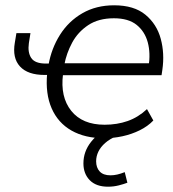

<svg xmlns="http://www.w3.org/2000/svg" viewBox="-20 -514 653 725"><path d="M374 8Q301 8 250 -21Q199 -50 175 -105Q151 -160 158 -236L164 -231H148Q85 -231 55.5 -263Q26 -295 36 -353L42 -389H95L89 -351Q84 -316 98 -295Q112 -274 153 -274H169L163 -268Q174 -331 206.5 -382.5Q239 -434 291 -464Q343 -494 411 -494Q486 -494 529 -458.5Q572 -423 587 -367.5Q602 -312 593 -250L590 -230H213L218 -234Q207 -148 249 -95.5Q291 -43 375 -43Q422 -43 462 -57Q502 -71 535 -102L559 -59Q538 -37 507.5 -22Q477 -7 442.5 0.5Q408 8 374 8ZM410 -445Q352 -445 313 -419Q274 -393 252.5 -353Q231 -313 223 -270L220 -275H560L541 -262Q549 -313 538 -354Q527 -395 496 -420Q465 -445 410 -445ZM388 191Q343 191 319 166.5Q295 142 295 103Q295 58 324 21.5Q353 -15 399 -34L420 0Q394 11 377 26Q360 41 351.5 58.5Q343 76 343 95Q343 119 356.5 133.5Q370 148 397 148Q410 148 423 145Q436 142 451 136L461 176Q448 181 428.5 186Q409 191 388 191Z"/></svg>

Font: Nunito Sans 12pt Light
Style: Italic
Weight: 300
Italic angle: -9°
Designer: Vernon Adams
Foundry: Vernon Adams
Version: Version 3.101;gftools[0.9.27]